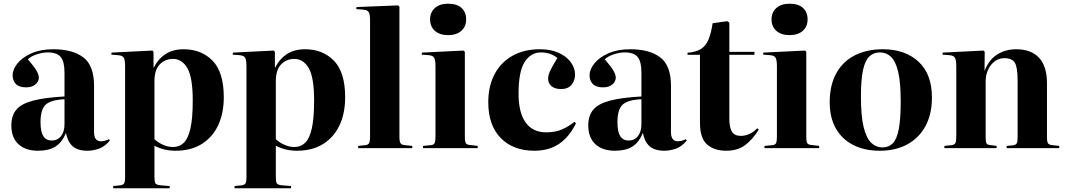

<svg xmlns="http://www.w3.org/2000/svg" viewBox="-20 -797 5737 1033"><path d="M185 14Q117 14 79 -21.5Q41 -57 41 -122Q41 -175 68 -207Q95 -239 157.5 -255.5Q220 -272 327 -278V-407Q327 -466 306.5 -490.5Q286 -515 238 -515Q209 -515 177.5 -504.5Q146 -494 130 -478Q167 -435 178 -414Q189 -393 189 -380Q189 -359 171 -343Q153 -327 120 -327Q83 -327 65.5 -345Q48 -363 48 -392Q48 -424 74.5 -456.5Q101 -489 150 -510.5Q199 -532 267 -532Q370 -532 428 -488.5Q486 -445 486 -335V-86Q486 -37 523 -37Q544 -37 566 -48L571 -41Q544 -8 512 3Q480 14 451 14Q397 14 370 -11Q343 -36 335 -82Q314 -31 278.5 -8.5Q243 14 185 14ZM258 -41Q290 -41 308.5 -65Q327 -89 327 -128V-263Q255 -260 226.5 -234.5Q198 -209 198 -140Q198 -88 213 -64.5Q228 -41 258 -41Z M589 216V204L628 200Q642 198 647.5 190Q653 182 653 155V-440Q653 -473 646.5 -485.5Q640 -498 617 -500L579 -503L580 -514L800 -525L806 -518V-434H808Q829 -478 869 -505Q909 -532 968 -532Q1064 -532 1124 -470Q1184 -408 1184 -274Q1184 -187 1153.5 -122.5Q1123 -58 1065 -22Q1007 14 924 14Q862 14 811 -13V155Q811 180 816 189Q821 198 845 200L893 204V216ZM911 -6Q945 -6 968.5 -28.5Q992 -51 1004.5 -105.5Q1017 -160 1017 -256Q1017 -381 988 -430.5Q959 -480 911 -480Q868 -480 839.5 -450.5Q811 -421 811 -360V-48Q829 -31 856 -18.5Q883 -6 911 -6Z M1242 216V204L1281 200Q1295 198 1300.5 190Q1306 182 1306 155V-440Q1306 -473 1299.5 -485.5Q1293 -498 1270 -500L1232 -503L1233 -514L1453 -525L1459 -518V-434H1461Q1482 -478 1522 -505Q1562 -532 1621 -532Q1717 -532 1777 -470Q1837 -408 1837 -274Q1837 -187 1806.5 -122.5Q1776 -58 1718 -22Q1660 14 1577 14Q1515 14 1464 -13V155Q1464 180 1469 189Q1474 198 1498 200L1546 204V216ZM1564 -6Q1598 -6 1621.5 -28.5Q1645 -51 1657.5 -105.5Q1670 -160 1670 -256Q1670 -381 1641 -430.5Q1612 -480 1564 -480Q1521 -480 1492.5 -450.5Q1464 -421 1464 -360V-48Q1482 -31 1509 -18.5Q1536 -6 1564 -6Z M1907 0V-12L1944 -16Q1960 -17 1965.5 -26.5Q1971 -36 1971 -63V-687Q1971 -718 1964.5 -730.5Q1958 -743 1936 -745L1897 -748L1898 -759L2122 -768L2129 -761V-61Q2129 -36 2135 -26.5Q2141 -17 2160 -16L2198 -12V0Z M2391 -608Q2346 -608 2320 -631Q2294 -654 2294 -693Q2294 -730 2319.5 -753.5Q2345 -777 2391 -777Q2439 -777 2463.5 -754Q2488 -731 2488 -693Q2488 -654 2462 -631Q2436 -608 2391 -608ZM2256 0V-12L2298 -16Q2313 -17 2318 -26.5Q2323 -36 2323 -62V-440Q2323 -472 2316.5 -485Q2310 -498 2288 -500L2249 -503L2250 -514L2474 -525L2481 -518V-60Q2481 -35 2486.5 -26.5Q2492 -18 2509 -17L2550 -12V0Z M2855 14Q2741 14 2674 -54.5Q2607 -123 2607 -247Q2607 -332 2640 -396Q2673 -460 2735.5 -496Q2798 -532 2885 -532Q2944 -532 2986.5 -512.5Q3029 -493 3051.5 -461.5Q3074 -430 3074 -396Q3074 -366 3056 -342Q3038 -318 2998 -318Q2965 -318 2947 -333.5Q2929 -349 2929 -374Q2929 -392 2940 -416Q2951 -440 2979 -485Q2942 -515 2890 -515Q2836 -515 2803 -464Q2770 -413 2770 -293Q2770 -191 2808 -138Q2846 -85 2919 -85Q2967 -85 3003 -100.5Q3039 -116 3070 -141L3079 -134Q3043 -60 2988 -23Q2933 14 2855 14Z M3289 14Q3221 14 3183 -21.5Q3145 -57 3145 -122Q3145 -175 3172 -207Q3199 -239 3261.5 -255.5Q3324 -272 3431 -278V-407Q3431 -466 3410.5 -490.5Q3390 -515 3342 -515Q3313 -515 3281.5 -504.5Q3250 -494 3234 -478Q3271 -435 3282 -414Q3293 -393 3293 -380Q3293 -359 3275 -343Q3257 -327 3224 -327Q3187 -327 3169.5 -345Q3152 -363 3152 -392Q3152 -424 3178.5 -456.5Q3205 -489 3254 -510.5Q3303 -532 3371 -532Q3474 -532 3532 -488.5Q3590 -445 3590 -335V-86Q3590 -37 3627 -37Q3648 -37 3670 -48L3675 -41Q3648 -8 3616 3Q3584 14 3555 14Q3501 14 3474 -11Q3447 -36 3439 -82Q3418 -31 3382.5 -8.5Q3347 14 3289 14ZM3362 -41Q3394 -41 3412.5 -65Q3431 -89 3431 -128V-263Q3359 -260 3330.5 -234.5Q3302 -209 3302 -140Q3302 -88 3317 -64.5Q3332 -41 3362 -41Z M3887 14Q3823 14 3784.5 -19.5Q3746 -53 3746 -136V-502H3679V-513Q3726 -517 3752 -534Q3778 -551 3792 -584.5Q3806 -618 3814 -672L3893 -683L3904 -675V-518H4039V-502H3904V-157Q3904 -113 3917.5 -89.5Q3931 -66 3965 -66Q4015 -66 4054 -107L4062 -99Q4028 -45 3988 -15.5Q3948 14 3887 14Z M4228 -608Q4183 -608 4157 -631Q4131 -654 4131 -693Q4131 -730 4156.5 -753.5Q4182 -777 4228 -777Q4276 -777 4300.5 -754Q4325 -731 4325 -693Q4325 -654 4299 -631Q4273 -608 4228 -608ZM4093 0V-12L4135 -16Q4150 -17 4155 -26.5Q4160 -36 4160 -62V-440Q4160 -472 4153.5 -485Q4147 -498 4125 -500L4086 -503L4087 -514L4311 -525L4318 -518V-60Q4318 -35 4323.5 -26.5Q4329 -18 4346 -17L4387 -12V0Z M4713 14Q4631 14 4570.5 -17Q4510 -48 4477 -106Q4444 -164 4444 -247Q4444 -338 4479 -402Q4514 -466 4578.5 -499Q4643 -532 4730 -532Q4849 -532 4921.5 -465.5Q4994 -399 4994 -272Q4994 -183 4959.5 -119Q4925 -55 4862 -20.5Q4799 14 4713 14ZM4729 -4Q4762 -4 4783.5 -26Q4805 -48 4815.5 -102Q4826 -156 4826 -251Q4826 -353 4812.5 -410Q4799 -467 4774 -491Q4749 -515 4714 -515Q4680 -515 4657 -493Q4634 -471 4623 -419Q4612 -367 4612 -277Q4612 -173 4626.5 -113.5Q4641 -54 4667 -29Q4693 -4 4729 -4Z M5061 0V-12L5100 -16Q5115 -18 5120 -27Q5125 -36 5125 -62V-440Q5125 -472 5118.5 -485Q5112 -498 5090 -500L5051 -503L5052 -514L5272 -525L5278 -518L5277 -417H5278Q5300 -475 5344.5 -503.5Q5389 -532 5447 -532Q5528 -532 5570.5 -486Q5613 -440 5613 -349V-58Q5613 -34 5619 -25.5Q5625 -17 5644 -16L5679 -12V0H5396V-12L5429 -15Q5445 -17 5450 -25.5Q5455 -34 5455 -58V-362Q5455 -435 5440 -459.5Q5425 -484 5384 -484Q5341 -484 5312 -447.5Q5283 -411 5283 -357V-60Q5283 -36 5287 -27Q5291 -18 5305 -17L5342 -12V0Z"/></svg>

Font: Literata 72pt
Style: Bold
Weight: 700
Designer: Latin by Veronika Burian and Jose Scaglione. Greek by Irene Vlachou. Cyrillic by Vera Evstafieva.
Foundry: TypeTogether
Version: Version 3.002